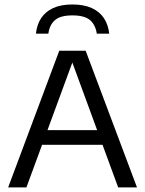

<svg xmlns="http://www.w3.org/2000/svg" viewBox="-20 -816 632 836"><path d="M15.5 0 238 -595H353L576.5 0H494.5L289 -560H301L95 0ZM137.5 -185.5 156 -249.5H435L453 -185.5ZM136.5 -669.5Q140.5 -708.5 159 -736.8Q177.5 -765 211.2 -780.8Q245 -796.5 295.5 -796.5Q345.5 -796.5 379.8 -780.8Q414 -765 432.8 -736.5Q451.5 -708 455.5 -669.5H401.5Q395.5 -708.5 371.5 -728.8Q347.5 -749 295.5 -749Q243.5 -749 219.8 -728.8Q196 -708.5 190.5 -669.5Z"/></svg>

Font: Encode Sans SC
Style: Regular
Weight: 400
Version: Version 3.002